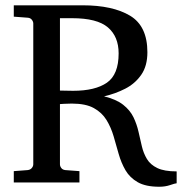

<svg xmlns="http://www.w3.org/2000/svg" viewBox="-20 -691 689 727"><path d="M648.9 2.9Q642.6 3.4 624 9.8Q605.5 16.1 583 16.1Q531.7 16.1 501.7 -1Q471.7 -18.1 455.3 -46.1Q439 -74.2 429.4 -107.9Q419.9 -141.6 410.2 -175Q400.4 -208.5 383.3 -236.6Q366.2 -264.6 335.4 -281.7Q304.7 -298.8 252 -298.8Q236.3 -298.8 222.4 -297.9Q208.5 -296.9 207 -296.9V-68.8Q207 -61.5 212.2 -54.7Q217.3 -47.9 228 -46.9L280.8 -43V0H32.2V-43L84 -46.9Q94.7 -47.9 100.3 -54.7Q106 -61.5 106 -68.8V-602.1Q106 -609.4 100.3 -616.5Q94.7 -623.5 84 -624L32.2 -627.9V-670.9H293Q406.7 -670.9 472.4 -631.6Q538.1 -592.3 538.1 -493.2Q538.1 -440.9 514.6 -407.5Q491.2 -374 453.9 -355Q416.5 -335.9 374 -326.2Q420.4 -314.9 446.5 -294.2Q472.7 -273.4 485.4 -247.1Q498 -220.7 504.4 -192.4Q510.7 -164.1 517.1 -137.2Q523.4 -110.4 536.4 -88.9Q549.3 -67.4 575.7 -54.7Q602.1 -42 648.9 -42ZM429.2 -488.8Q429.2 -552.7 388.4 -587.4Q347.7 -622.1 252.9 -622.1H207V-348.1Q209.5 -348.1 227.3 -347.7Q245.1 -347.2 256.8 -347.2Q340.3 -347.2 384.8 -377.9Q429.2 -408.7 429.2 -488.8Z"/></svg>

Font: Abyssinica SIL
Style: Regular
Weight: 400
Designer: Victor Gaultney and Lorna Evans
Foundry: SIL International
Version: Version 2.100